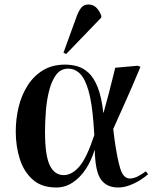

<svg xmlns="http://www.w3.org/2000/svg" viewBox="-20 -819 701 853"><path d="M230 14Q165 14 125.5 -21Q86 -56 68 -112.5Q50 -169 50 -235Q50 -290 62.5 -342.5Q75 -395 102 -438Q129 -481 170.5 -506.5Q212 -532 270 -532Q297 -532 323.5 -524.5Q350 -517 373.5 -495.5Q397 -474 414 -431.5Q431 -389 439 -318H440Q453 -365 462 -398.5Q471 -432 477.5 -460Q484 -488 492 -518L592 -527L604 -522Q569 -438 541 -375.5Q513 -313 483 -246L489 -198Q501 -113 514.5 -69.5Q528 -26 557 -26Q574 -26 592.5 -35.5Q611 -45 628 -58L638 -45Q626 -34 604.5 -20Q583 -6 556.5 4Q530 14 505 14Q454 14 428.5 -21.5Q403 -57 401 -152H400Q386 -106 361.5 -68.5Q337 -31 303.5 -8.5Q270 14 230 14ZM263 -41Q299 -41 332 -78.5Q365 -116 399 -219L395 -277Q388 -365 373 -417Q358 -469 335.5 -491.5Q313 -514 283 -514Q250 -514 230 -487.5Q210 -461 199 -419Q188 -377 184 -328Q180 -279 180 -233Q180 -129 201 -85Q222 -41 263 -41ZM274 -579 262 -585 322 -750Q332 -775 343 -787Q354 -799 373 -799Q394 -799 408 -785Q422 -771 430 -749V-741Z"/></svg>

Font: Literata 72pt SemiBold
Style: Italic
Weight: 600
Italic angle: -2°
Designer: Latin by Veronika Burian and Jose Scaglione. Greek by Irene Vlachou. Cyrillic by Vera Evstafieva
Foundry: TypeTogether
Version: Version 3.002